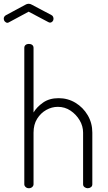

<svg xmlns="http://www.w3.org/2000/svg" viewBox="-63 -999 571 1019"><path d="M90 0Q80 0 73 -6.5Q66 -13 66 -21V-745Q66 -755 73 -760.5Q80 -766 90 -766Q101 -766 108 -760.5Q115 -755 115 -745V-402Q132 -431 165.5 -454.5Q199 -478 248 -478Q297 -478 337.5 -453.5Q378 -429 402.5 -387.5Q427 -346 427 -295V-21Q427 -11 419.5 -5.5Q412 0 402 0Q394 0 386 -5.5Q378 -11 378 -21V-295Q378 -330 359.5 -361Q341 -392 311 -412Q281 -432 244 -432Q212 -432 182.5 -415.5Q153 -399 134 -368.5Q115 -338 115 -295V-21Q115 -13 108 -6.5Q101 0 90 0ZM-23 -878Q-31 -878 -37 -884.5Q-43 -891 -43 -901Q-43 -906 -40 -910.5Q-37 -915 -32 -918L72 -974Q80 -979 89 -979Q98 -979 106 -974L210 -919Q216 -916 218.5 -910.5Q221 -905 221 -899Q221 -891 215.5 -885Q210 -879 202 -879Q200 -879 197.5 -880Q195 -881 193 -882L89 -937L-15 -881Q-17 -880 -19 -879Q-21 -878 -23 -878Z"/></svg>

Font: Dosis Light
Style: Regular
Weight: 300
Designer: EdgarTolentino, PabloImpallari, IginoMarini
Foundry: EdgarTolentino, PabloImpallari, IginoMarini
Version: Version 3.001; ttfautohint (v1.8.2)